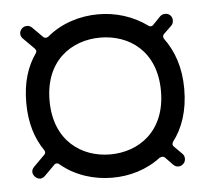

<svg xmlns="http://www.w3.org/2000/svg" viewBox="-45 -604 739 673"><g transform="rotate(-5 324.0 -267.5)"><path d="M324 -473C424 -473 520 -410 520 -268C520 -126 424 -62 324 -62C224 -62 128 -126 128 -268C128 -410 224 -473 324 -473ZM92 -455C95 -452 97 -448 97 -445C97 -445 96 -443 95 -439C64 -395 46 -340 46 -268C46 -196 64 -141 95 -96C96 -92 97 -90 97 -90C97 -87 96 -84 93 -81L54 -42C49 -37 46 -31 46 -25C46 -18 49 -12 54 -7C59 -2 65 1 72 1C78 1 84 -2 89 -7L125 -43C128 -46 131 -47 134 -47C137 -47 140 -46 143 -43C194 0 260 20 324 20C385 20 445 3 496 -36C500 -37 503 -38 504 -38C507 -38 510 -37 513 -35L540 -7C545 -2 551 1 558 1C565 1 571 -2 576 -7C581 -12 583 -18 583 -25C583 -31 581 -37 576 -42L548 -70C545 -73 544 -76 544 -79C544 -80 545 -82 546 -86C581 -131 602 -192 602 -268C602 -344 581 -403 546 -450C545 -454 544 -456 544 -456C544 -459 545 -463 548 -466L576 -493C581 -498 583 -504 583 -511C583 -518 581 -524 576 -529C571 -534 565 -536 558 -536C551 -536 545 -534 540 -529L513 -501C510 -498 507 -497 504 -497C501 -497 498 -498 496 -500C445 -537 385 -555 324 -555C260 -555 194 -535 143 -492C140 -490 137 -489 134 -489C131 -489 128 -490 125 -493L89 -529C84 -534 78 -536 72 -536C65 -536 59 -534 54 -529C49 -524 46 -518 46 -511C46 -504 49 -498 54 -493Z"/></g></svg>

Font: Fabada
Style: Regular
Weight: 400
Designer: deFharo
Foundry: deFharo.com
Version: Version 4.000 2011 initial release